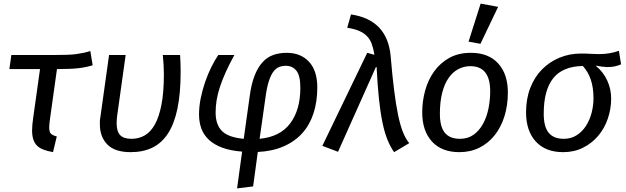

<svg xmlns="http://www.w3.org/2000/svg" viewBox="-20 -832 3473 1065"><path d="M296 -449 256 -163Q253 -139 253 -124Q253 -100 262.5 -90.5Q272 -81 295 -75L274 12Q242 6 220 -2.5Q198 -11 184.5 -25Q171 -39 164.5 -59.5Q158 -80 158 -109Q158 -137 164 -178L202 -449H32L43 -527H285Q324 -527 352.5 -528Q381 -529 403 -532Q425 -535 443.5 -539Q462 -543 481 -549L494 -470Q459 -459 417.5 -454Q376 -449 309 -449Z M585 -527H677L630 -191Q627 -167 627 -148Q627 -103 646.5 -82.5Q666 -62 709 -62Q750 -62 783 -81Q816 -100 839.5 -142.5Q863 -185 876 -253.5Q889 -322 889 -420Q889 -471 883 -527H979Q982 -480 982 -434Q982 -315 964.5 -230.5Q947 -146 912 -92Q877 -38 825 -13Q773 12 705 12Q617 12 575.5 -30.5Q534 -73 534 -142V-159Q534 -168 536 -177Z M1176 -208Q1176 -141 1211 -105.5Q1246 -70 1332 -62L1365 -298Q1374 -366 1392 -412Q1410 -458 1436 -486.5Q1462 -515 1495.5 -527Q1529 -539 1570 -539Q1648 -539 1694 -489.5Q1740 -440 1740 -347Q1740 -268 1719 -203.5Q1698 -139 1656.5 -93Q1615 -47 1553 -20Q1491 7 1410 11L1384 202L1295 213L1323 9Q1259 4 1214 -12.5Q1169 -29 1140 -55.5Q1111 -82 1097.5 -117.5Q1084 -153 1084 -197Q1084 -242 1093.5 -288Q1103 -334 1118 -377.5Q1133 -421 1152 -459.5Q1171 -498 1191 -527H1280Q1251 -474 1231.5 -430.5Q1212 -387 1199.5 -348.5Q1187 -310 1181.5 -276Q1176 -242 1176 -208ZM1420 -62Q1534 -73 1590 -148Q1646 -223 1646 -345Q1646 -413 1624 -440Q1602 -467 1566 -467Q1545 -467 1527.5 -460Q1510 -453 1496 -434Q1482 -415 1471 -381Q1460 -347 1453 -294Z M2017 -539 2057 -528Q2051 -564 2041.5 -589.5Q2032 -615 2014.5 -632.5Q1997 -650 1971 -661Q1945 -672 1906 -678L1927 -752Q2129 -722 2147 -520Q2156 -412 2166 -332.5Q2176 -253 2188 -195Q2200 -137 2215 -99.5Q2230 -62 2250 -38L2166 12Q2145 -18 2129 -57.5Q2113 -97 2101.5 -152.5Q2090 -208 2082 -283Q2074 -358 2069 -460H2065L1855 10L1768 -23Z M2531 -62Q2576 -62 2607.5 -85Q2639 -108 2659.5 -145.5Q2680 -183 2689.5 -230Q2699 -277 2699 -326Q2699 -465 2589 -465Q2554 -465 2523 -449Q2492 -433 2469 -400.5Q2446 -368 2433 -318Q2420 -268 2420 -201Q2420 -129 2447.5 -95.5Q2475 -62 2531 -62ZM2322 -209Q2322 -271 2338.5 -330.5Q2355 -390 2388.5 -436.5Q2422 -483 2472.5 -511Q2523 -539 2592 -539Q2690 -539 2743.5 -480Q2797 -421 2797 -319Q2797 -247 2778 -186.5Q2759 -126 2723.5 -81.5Q2688 -37 2638.5 -12.5Q2589 12 2528 12Q2430 12 2376 -47Q2322 -106 2322 -209ZM2579 -601 2646 -812 2743 -794 2645 -589Z M3287 -465Q3326 -433 3348 -386Q3370 -339 3370 -285Q3370 -228 3351.5 -174Q3333 -120 3298.5 -79Q3264 -38 3214.5 -13Q3165 12 3104 12Q3006 12 2952 -47Q2898 -106 2898 -209Q2898 -284 2921.5 -344.5Q2945 -405 2986.5 -447Q3028 -489 3083.5 -512Q3139 -535 3203 -535Q3220 -535 3232.5 -534.5Q3245 -534 3256 -533.5Q3267 -533 3278.5 -532.5Q3290 -532 3306 -532Q3332 -532 3359.5 -536.5Q3387 -541 3413 -550L3425 -475Q3406 -467 3388.5 -463.5Q3371 -460 3347 -460Q3338 -460 3318.5 -462.5Q3299 -465 3288 -468ZM3272 -286Q3272 -347 3257 -390.5Q3242 -434 3213 -466Q3101 -464 3048.5 -398Q2996 -332 2996 -201Q2996 -129 3023.5 -95.5Q3051 -62 3107 -62Q3148 -62 3179 -82Q3210 -102 3230.5 -134Q3251 -166 3261.5 -206Q3272 -246 3272 -286Z"/></svg>

Font: Yekcdsyqcyvpieeyorgstswgcgt
Style: Regular
Weight: 400
Italic angle: -8°
Designer: Carrois Corporate & Edenspiekermann
Foundry: Carrois Corporate GbR & Edenspiekermann AG
Version: Version 2.001